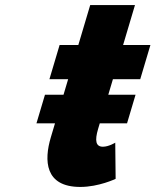

<svg xmlns="http://www.w3.org/2000/svg" viewBox="-20 -724 615 759"><path d="M289.6 -546H215.6L175.4 -411H249.4L231.1 -349.6H157.8L124.1 -236.4H197.4L180.9 -181C153.8 -90 156.5 15 297.5 15C370.5 15 437.1 -17 437.1 -17L435.6 -160C435.6 -160 409.9 -144 386.9 -144C358.9 -144 353.7 -167 368 -215L374.4 -236.4H482.2L515.9 -349.6H408.1L426.4 -411H534.4L574.6 -546H466.6L513.6 -704H336.6Z"/></svg>

Font: Hussar
Style: BdOblThree
Weight: 700
Foundry: Cannot Into Space Fonts
Version: Version 2.00